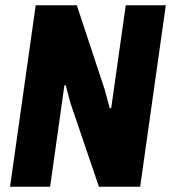

<svg xmlns="http://www.w3.org/2000/svg" viewBox="-20 -706 647 726"><path d="M18 0 115 -686H270.5L376 -367L395 -296.5L400.5 -297L455.5 -686H607L510 0H354L245.5 -319L228.5 -384L223.5 -383L169.5 0Z"/></svg>

Font: Chivo Mono Medium
Style: Italic
Weight: 500
Italic angle: -8.05°
Monospace: yes
Designer: Hector Gatti
Foundry: Omnibus-Type
Version: Version 1.008